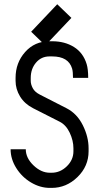

<svg xmlns="http://www.w3.org/2000/svg" viewBox="-20 -895 490 927"><path d="M198.7 -675.8 130.4 -741.7 256.3 -874.5 324.7 -808.6ZM220.7 -61H229.5Q270.5 -61 302.5 -92Q334.5 -123 334.5 -164.6V-179.2Q334.5 -215.8 316.7 -253.9Q298.8 -292 267.6 -307.6L139.6 -372.6Q98.6 -393.6 76.9 -429.2Q55.2 -464.8 55.2 -504.4V-519Q55.2 -591.8 101.3 -643.8Q147.5 -695.8 218.8 -695.8H231.9Q292.5 -695.8 337.2 -668Q381.8 -640.1 398.4 -585.4Q405.8 -561.5 405.8 -519H332.5Q332.5 -548.8 328.1 -564Q310.5 -622.6 231.9 -622.6H218.8Q179.2 -622.6 153.8 -592.5Q128.4 -562.5 128.4 -519V-504.4Q128.4 -487.8 138.2 -469.2Q147.9 -450.7 172.9 -438L301.8 -372.1Q352.1 -346.2 379.9 -290.3Q407.7 -234.4 407.7 -179.2V-164.6Q407.7 -92.3 354 -40Q300.3 12.2 229.5 12.2H220.7Q173.8 12.2 129.9 -13.9Q85.9 -40 58.6 -83.5Q31.2 -127 31.2 -174.3H104.5Q104.5 -132.3 141.6 -96.7Q178.7 -61 220.7 -61Z"/></svg>

Font: Anka/Coder Narrow
Style: Regular
Weight: 400
Width: 3
Monospace: yes
Version: Version 001.100